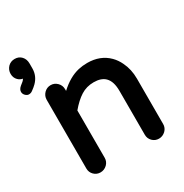

<svg xmlns="http://www.w3.org/2000/svg" viewBox="-203 -863 970 1014"><g transform="rotate(-30 282.0 -356.0)"><path d="M-31.2 -561.5Q-31.2 -577.1 -14.6 -590.8Q6.8 -606.4 10.7 -614.3Q11.7 -615.2 12.7 -617.2Q-3.9 -620.1 -15.6 -631.8Q-31.2 -647.5 -31.2 -671.4Q-31.2 -695.3 -14.6 -712.9Q2 -729.5 26.4 -729.5Q51.8 -729.5 67.4 -712.4Q83 -695.3 83 -669.9V-639.6Q83 -593.8 49.8 -560.5Q38.1 -548.8 21.5 -537.1Q11.7 -529.3 -1 -529.3Q-11.7 -529.3 -21.5 -539.1Q-31.2 -548.8 -31.2 -561.5ZM65.4 -39.1V-458Q65.4 -480.5 82 -498Q98.6 -514.6 121.6 -514.6Q144.5 -514.6 161.1 -498Q177.7 -481.4 177.7 -458V-447.3Q234.4 -500 293.9 -513.7Q319.3 -519.5 347.7 -519.5Q426.8 -519.5 476.6 -469.7Q498 -448.2 511.7 -418.9Q534.2 -373 534.2 -316.4V-39.1Q534.2 -16.6 517.6 0Q500 16.6 477.1 16.6Q454.1 16.6 438 0.5Q421.9 -15.6 421.9 -39.1V-306.6Q421.9 -364.3 395.5 -390.6Q372.1 -414.1 326.2 -414.1Q282.2 -414.1 247.6 -392.1Q212.9 -370.1 177.7 -328.1V-39.1Q177.7 -16.6 161.1 0Q143.6 16.6 120.6 16.6Q97.7 16.6 81.5 0.5Q65.4 -15.6 65.4 -39.1Z"/></g></svg>

Font: FakePearl
Style: SemiBold
Weight: 400
Version: Version 1.2